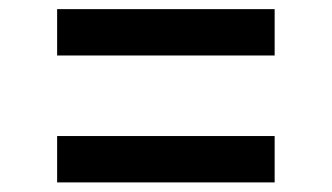

<svg xmlns="http://www.w3.org/2000/svg" viewBox="-20 -526 709 410"><path d="M566.5 -506.5V-407.5H102V-506.5ZM566.5 -235.5V-136.5H102V-235.5Z"/></svg>

Font: Merriweather Light 18pt Black
Style: Regular
Weight: 900
Version: Version 2.100